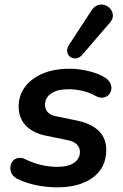

<svg xmlns="http://www.w3.org/2000/svg" viewBox="-20 -794 528 824"><path d="M226 10Q179 10 134.5 0.5Q90 -9 57 -25Q38 -34 30.5 -48.5Q23 -63 24.5 -77.5Q26 -92 34.5 -102.5Q43 -113 57.5 -116Q72 -119 90 -110Q122 -94 157 -86Q192 -78 226 -78Q273 -78 298 -95.5Q323 -113 323 -142Q323 -162 309 -175Q295 -188 268 -193L176 -212Q121 -223 90.5 -255.5Q60 -288 60 -337Q60 -382 85.5 -418.5Q111 -455 160.5 -477Q210 -499 280 -499Q316 -499 357.5 -489.5Q399 -480 429 -462Q446 -452 453 -437.5Q460 -423 457.5 -409.5Q455 -396 446 -386.5Q437 -377 422 -375Q407 -373 389 -383Q364 -397 334 -404Q304 -411 274 -411Q225 -411 199 -392.5Q173 -374 173 -344Q173 -326 184.5 -313Q196 -300 221 -295L313 -276Q373 -263 404.5 -231.5Q436 -200 436 -151Q436 -74 378.5 -32Q321 10 226 10ZM451 -696 333 -559Q321 -545 307 -543.5Q293 -542 282 -549.5Q271 -557 268.5 -571Q266 -585 276 -601L372 -748Q384 -767 400 -772Q416 -777 430.5 -772Q445 -767 454.5 -755Q464 -743 464.5 -727.5Q465 -712 451 -696Z"/></svg>

Font: Nunito Variable Extra Light
Style: Italic
Weight: 200
Italic angle: -9°
Designer: Vernon Adams
Foundry: Vernon Adams
Version: Version 3.602